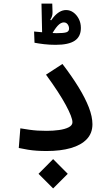

<svg xmlns="http://www.w3.org/2000/svg" viewBox="-20 -845 626 1078"><path d="M242.2 2.9Q212.4 2.9 187 1.2Q161.6 -0.5 137.2 -4.4Q112.8 -8.3 85.4 -14.2L94.2 -124.5Q122.6 -119.6 145.5 -116.5Q168.5 -113.3 191.2 -111.8Q213.9 -110.4 242.2 -110.4Q278.3 -110.4 311.5 -115Q344.7 -119.6 365.7 -130.4Q386.7 -141.1 386.7 -158.7Q386.7 -186 349.9 -254.6Q313 -323.2 238.3 -425.8L330.6 -485.8Q383.3 -417 420.9 -355.7Q458.5 -294.4 478.8 -242.2Q499 -189.9 499 -147.5Q499 -97.2 467.3 -63.7Q435.5 -30.3 377.9 -13.7Q320.3 2.9 242.2 2.9ZM278.3 212.9 196.3 130.9 278.3 48.3 360.4 130.9ZM292.5 -593.3Q258.8 -593.3 227.8 -596.9Q196.8 -600.6 173.8 -605L171.4 -668Q184.6 -667 208.7 -664.6Q232.9 -662.1 257.6 -660.4Q282.2 -658.7 296.9 -658.7Q337.9 -658.7 352.8 -663.8Q367.7 -668.9 367.7 -684.1Q367.7 -697.8 359.9 -708.5Q352.1 -719.2 337.9 -719.2Q321.3 -719.2 303.5 -700Q285.6 -680.7 260.7 -634.3L215.3 -643.1Q245.6 -706.1 279.5 -747.3Q313.5 -788.6 351.1 -788.6Q373.5 -788.6 392.1 -775.1Q410.6 -761.7 422.4 -739Q434.1 -716.3 434.1 -688Q434.1 -639.6 399.7 -616.5Q365.2 -593.3 292.5 -593.3ZM216.8 -645.5 212.9 -824.7H273.4L274.9 -776.9Q275.4 -765.1 272.2 -754.9Q269 -744.6 262.2 -733.9L275.9 -725.1L277.3 -670.4Z"/></svg>

Font: Cascadia Code Medium
Style: Regular
Weight: 500
Monospace: yes
Designer: Aaron Bell
Foundry: Saja Typeworks
Version: Version 2407.024